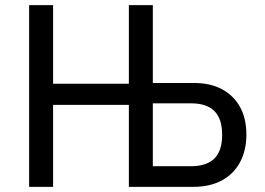

<svg xmlns="http://www.w3.org/2000/svg" viewBox="-20 -725 1030 745"><path d="M93 0V-705H186V-400H480V-705H573V-403H733Q796 -403 841 -379Q886 -355 911 -310.5Q936 -266 936 -203Q936 -141 911 -95Q886 -49 840 -24.5Q794 0 731 0H480V-318H186V0ZM573 -80H720Q782 -80 812 -110Q842 -140 842 -202Q842 -264 812 -294Q782 -324 722 -324H573Z"/></svg>

Font: Nunito Sans 7pt Condensed Medium
Style: Regular
Weight: 500
Width: 3
Designer: Vernon Adams
Foundry: Vernon Adams
Version: Version 3.101;gftools[0.9.27]